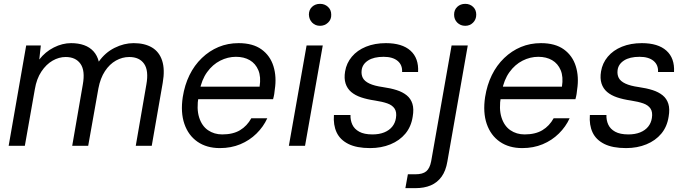

<svg xmlns="http://www.w3.org/2000/svg" viewBox="-20 -757 3565 997"><path d="M25 0 116 -521H192L184 -448Q215 -488 259.5 -510.5Q304 -533 349 -533Q387 -533 416.5 -522.5Q446 -512 465.5 -490.5Q485 -469 493 -437Q526 -484 575 -508.5Q624 -533 674 -533Q731 -533 769 -510.5Q807 -488 822 -442Q837 -396 825 -327L768 0H685L740 -318Q753 -390 728.5 -425.5Q704 -461 651 -461Q615 -461 582 -442.5Q549 -424 525 -387.5Q501 -351 491 -298L438 0H355L410 -318Q423 -390 398 -425.5Q373 -461 321 -461Q286 -461 253 -442Q220 -423 195 -385.5Q170 -348 161 -294L109 0Z M1122 12Q1053 12 1005.5 -21Q958 -54 937.5 -113.5Q917 -173 929 -253Q939 -316 964 -367Q989 -418 1028 -455.5Q1067 -493 1115 -513Q1163 -533 1219 -533Q1293 -533 1338 -500.5Q1383 -468 1400 -413Q1417 -358 1407 -293Q1406 -281 1404 -268.5Q1402 -256 1398 -242H990L1001 -307H1328Q1336 -358 1321.5 -392.5Q1307 -427 1277 -444.5Q1247 -462 1205 -462Q1163 -462 1123.5 -442Q1084 -422 1055.5 -382.5Q1027 -343 1016 -284L1011 -256Q1000 -192 1014 -147.5Q1028 -103 1060 -81Q1092 -59 1134 -59Q1190 -59 1226.5 -81Q1263 -103 1285 -143H1368Q1348 -99 1312 -63.5Q1276 -28 1228 -8Q1180 12 1122 12Z M1480 0 1572 -521H1656L1564 0ZM1642 -623Q1617 -623 1601 -639.5Q1585 -656 1584 -681Q1584 -706 1600.5 -721.5Q1617 -737 1642 -737Q1666 -737 1683 -721.5Q1700 -706 1700 -681Q1701 -656 1683.5 -639.5Q1666 -623 1642 -623Z M1902 12Q1832 12 1789 -9.5Q1746 -31 1728 -69.5Q1710 -108 1714 -160H1800Q1799 -133 1809.5 -110Q1820 -87 1845.5 -73Q1871 -59 1914 -59Q1949 -59 1975 -69.5Q2001 -80 2016.5 -99Q2032 -118 2036 -144Q2041 -175 2029 -193Q2017 -211 1991.5 -220Q1966 -229 1927 -235Q1886 -241 1855 -251.5Q1824 -262 1803.5 -279.5Q1783 -297 1774.5 -323.5Q1766 -350 1772 -386Q1779 -429 1807 -462.5Q1835 -496 1880.5 -514.5Q1926 -533 1984 -533Q2068 -533 2111.5 -494Q2155 -455 2151 -383H2068Q2070 -420 2044.5 -441Q2019 -462 1972 -462Q1921 -462 1891.5 -443Q1862 -424 1858 -393Q1855 -370 1864 -352.5Q1873 -335 1898.5 -323Q1924 -311 1967 -305Q2009 -299 2040 -289Q2071 -279 2092 -262Q2113 -245 2121.5 -218Q2130 -191 2123 -151Q2115 -99 2085 -63Q2055 -27 2007.5 -7.5Q1960 12 1902 12Z M2085 220 2098 148H2137Q2175 148 2193.5 132.5Q2212 117 2219 80L2325 -521H2409L2303 82Q2295 130 2273 160.5Q2251 191 2217 205.5Q2183 220 2137 220ZM2396 -623Q2371 -623 2354.5 -639.5Q2338 -656 2338 -681Q2338 -706 2354.5 -721.5Q2371 -737 2396 -737Q2420 -737 2436.5 -721.5Q2453 -706 2453 -681Q2453 -656 2436.5 -639.5Q2420 -623 2396 -623Z M2692 12Q2623 12 2575.5 -21Q2528 -54 2507.5 -113.5Q2487 -173 2499 -253Q2509 -316 2534 -367Q2559 -418 2598 -455.5Q2637 -493 2685 -513Q2733 -533 2789 -533Q2863 -533 2908 -500.5Q2953 -468 2970 -413Q2987 -358 2977 -293Q2976 -281 2974 -268.5Q2972 -256 2968 -242H2560L2571 -307H2898Q2906 -358 2891.5 -392.5Q2877 -427 2847 -444.5Q2817 -462 2775 -462Q2733 -462 2693.5 -442Q2654 -422 2625.5 -382.5Q2597 -343 2586 -284L2581 -256Q2570 -192 2584 -147.5Q2598 -103 2630 -81Q2662 -59 2704 -59Q2760 -59 2796.5 -81Q2833 -103 2855 -143H2938Q2918 -99 2882 -63.5Q2846 -28 2798 -8Q2750 12 2692 12Z M3231 12Q3161 12 3118 -9.5Q3075 -31 3057 -69.5Q3039 -108 3043 -160H3129Q3128 -133 3138.5 -110Q3149 -87 3174.5 -73Q3200 -59 3243 -59Q3278 -59 3304 -69.5Q3330 -80 3345.5 -99Q3361 -118 3365 -144Q3370 -175 3358 -193Q3346 -211 3320.5 -220Q3295 -229 3256 -235Q3215 -241 3184 -251.5Q3153 -262 3132.5 -279.5Q3112 -297 3103.5 -323.5Q3095 -350 3101 -386Q3108 -429 3136 -462.5Q3164 -496 3209.5 -514.5Q3255 -533 3313 -533Q3397 -533 3440.5 -494Q3484 -455 3480 -383H3397Q3399 -420 3373.5 -441Q3348 -462 3301 -462Q3250 -462 3220.5 -443Q3191 -424 3187 -393Q3184 -370 3193 -352.5Q3202 -335 3227.5 -323Q3253 -311 3296 -305Q3338 -299 3369 -289Q3400 -279 3421 -262Q3442 -245 3450.5 -218Q3459 -191 3452 -151Q3444 -99 3414 -63Q3384 -27 3336.5 -7.5Q3289 12 3231 12Z"/></svg>

Font: DM Sans 10pt
Style: Italic
Weight: 400
Italic angle: -10°
Version: Version 4.004;gftools[0.9.30]